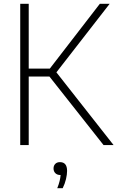

<svg xmlns="http://www.w3.org/2000/svg" viewBox="-20 -760 615 1006"><path d="M86 0V-740H130.5V-400.5H241L503 -740H554.5L275.5 -381L575 0H522.5L239 -359H130.5V0ZM280 226Q288.5 205 292.5 188.2Q296.5 171.5 297.5 157H296Q280 157 270.2 147.5Q260.5 138 260.5 122.5Q260.5 108 269.5 98.8Q278.5 89.5 294 89.5Q331.5 89.5 331.5 135.5Q331.5 154 325.8 178.5Q320 203 308.5 226Z"/></svg>

Font: Encode Sans SmCnd XLt
Style: Regular
Weight: 200
Width: 4
Designer: Multiple Designers
Foundry: Impallari Type
Version: Version 3.002; ttfautohint (v1.8.3) -l 8 -r 50 -G 200 -x 14 